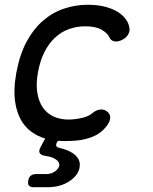

<svg xmlns="http://www.w3.org/2000/svg" viewBox="-20 -580 640 803"><path d="M48 -274Q62 -351 91 -405Q120 -459 160 -493.5Q200 -528 248 -544Q296 -560 346 -560Q384 -560 412.5 -553.5Q441 -547 462 -536Q483 -525 496.5 -511Q510 -497 516 -482Q526 -459 519 -442Q512 -425 494 -415Q474 -404 458.5 -407Q443 -410 437 -425Q429 -442 404.5 -456Q380 -470 336 -470Q300 -470 267.5 -458Q235 -446 209.5 -422Q184 -398 166 -362.5Q148 -327 139 -279Q130 -230 136 -192.5Q142 -155 159.5 -130Q177 -105 204.5 -92.5Q232 -80 266 -80Q292 -80 321.5 -86.5Q351 -93 368 -108Q382 -120 400 -122Q418 -124 432 -110Q438 -104 440 -96.5Q442 -89 440 -80Q438 -71 431.5 -60.5Q425 -50 413 -38Q397 -22 377 -12.5Q357 -3 336 2Q315 7 292.5 8.5Q270 10 248 10Q234 10 222 9L218 16Q213 25 215.5 30.5Q218 36 227 38Q244 42 260 48Q286 58 301.5 76Q317 94 313 120Q307 154 269.5 178.5Q232 203 178 203H121Q107 203 101.5 196.5Q96 190 98 176Q100 162 108.5 155Q117 148 131 148H173Q195 148 210.5 136.5Q226 125 228 112Q230 95 206 82Q192 75 170 72Q150 69 145.5 59Q141 49 152 31L169 -1Q160 -3 151 -7Q108 -24 81 -58.5Q54 -93 44.5 -147Q35 -201 48 -274Z"/></svg>

Font: Maple Mono Normal NL
Style: Italic
Weight: 400
Italic angle: -10°
Monospace: yes
Designer: subframe7536
Version: Version 7.000